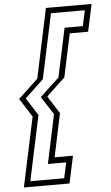

<svg xmlns="http://www.w3.org/2000/svg" viewBox="-62 -790 596 1031"><g transform="rotate(-5 236.0 -275.0)"><path d="M252 -181 202.5 53H301.5L270 200H24L104 -175.5L40 -275.5L146.5 -375.5L226 -750H472L440.5 -603H341.5L292 -370L191.5 -275.5ZM136 -181 61.5 169.5H244L262 85.5H163.5L219.5 -178.5L157 -275.5L260.5 -372.5L316.5 -635.5H415L433 -719.5H250.5L176 -370L75.5 -275.5Z"/></g></svg>

Font: Tourney Expanded Light
Style: Italic
Weight: 300
Width: 7
Italic angle: -12°
Designer: Tyler Finck
Foundry: Etcetera Type Co
Version: Version 1.010; ttfautohint (v1.8.3)